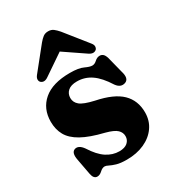

<svg xmlns="http://www.w3.org/2000/svg" viewBox="-172 -791 813 900"><g transform="rotate(-30 234.0 -341.0)"><path d="M238 -39.5Q267.5 -39.5 282.8 -53Q298 -66.5 298 -87Q298 -107 282.5 -122Q267 -137 223.5 -148.5Q149 -166.5 106.2 -190.5Q63.5 -214.5 45.8 -246.5Q28 -278.5 28 -320Q28 -390.5 76.8 -432.2Q125.5 -474 220 -474Q267 -474 291.2 -462.5Q315.5 -451 329 -451Q342 -451 354.2 -462.5Q366.5 -474 381 -474Q390.5 -474 398 -468Q405.5 -462 411 -445.5L433 -358.5Q447 -314 421 -304Q394 -294 373.5 -322Q340 -375.5 305.2 -399.2Q270.5 -423 228.5 -423Q195.5 -423 179.2 -408.2Q163 -393.5 163 -370.5Q163 -347 182.2 -331Q201.5 -315 257 -302.5Q350 -283.5 391.5 -242.8Q433 -202 433 -138Q433 -93 409.2 -59.2Q385.5 -25.5 344 -6.8Q302.5 12 249 12Q214.5 12 193.8 5.8Q173 -0.5 161 -6.8Q149 -13 142 -13Q129 -13 116 -0.8Q103 11.5 89.5 11.5Q69.5 11.5 64 -17.5L48 -103Q39.5 -146 62.5 -153.5Q85 -160.5 106.5 -130.5Q137 -82 169.5 -60.8Q202 -39.5 238 -39.5ZM119.5 -510Q96 -493 79.5 -507Q73.5 -512.5 73.2 -522Q73 -531.5 82 -543L178 -662.5Q190 -677 201.2 -685.5Q212.5 -694 229 -694Q245.5 -694 256.8 -685.5Q268 -677 280.5 -662.5L376 -543Q385.5 -531.5 385 -522Q384.5 -512.5 379 -507Q362.5 -493 338.5 -510L229 -584.5Z"/></g></svg>

Font: Fraunces 72pt S050
Style: Bold
Weight: 700
Version: Version 1.000; ttfautohint (v1.8.3)